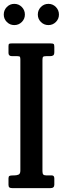

<svg xmlns="http://www.w3.org/2000/svg" viewBox="-24 -975 326 995"><path d="M196 -664.5V-88Q196 -75.5 200.2 -70.8Q204.5 -66 216 -66H244.5Q257.5 -66 257.5 -50V-17.5Q257.5 0 236.5 0H41Q29.5 0 24.8 -3.5Q20 -7 20 -17.5V-50.5Q20 -60 24.5 -63Q29 -66 43.5 -66H49Q62 -66 71.8 -70Q81.5 -74 81.5 -91V-665.5Q81.5 -676 79.5 -680Q77.5 -684 65.5 -684H38.5Q20 -684 20 -700V-735Q20 -745.5 23.2 -747.8Q26.5 -750 36.5 -750H238Q250.5 -750 254 -747Q257.5 -744 257.5 -731.5V-705.5Q257.5 -692 251.8 -688Q246 -684 235.5 -684H216Q203.5 -684 199.8 -680.8Q196 -677.5 196 -664.5ZM227 -845Q204 -845 188 -861Q172 -877 172 -899.5Q172 -922.5 188 -938.8Q204 -955 227 -955Q249.5 -955 265.5 -938.8Q281.5 -922.5 281.5 -899.5Q281.5 -877 265.5 -861Q249.5 -845 227 -845ZM50 -845Q27.5 -845 11.5 -861Q-4.5 -877 -4.5 -899.5Q-4.5 -922.5 11.5 -938.8Q27.5 -955 50 -955Q73 -955 89 -938.8Q105 -922.5 105 -899.5Q105 -877 89 -861Q73 -845 50 -845Z"/></svg>

Font: Besley* Condensed Medium
Style: Regular
Weight: 500
Width: 3
Designer: Owen Earl
Foundry: indestructible type*
Version: Version 3.000; ttfautohint (v1.8.3)